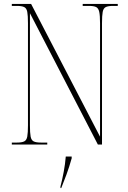

<svg xmlns="http://www.w3.org/2000/svg" viewBox="-20 -734 651 975"><path d="M40 0V-10H66Q91 -10 103 -16Q115 -22 118.5 -40.5Q122 -59 122 -98V-616Q122 -655 118.5 -673.5Q115 -692 103 -698Q91 -704 66 -704H40V-714H138L488 -40V-616Q488 -655 484 -673.5Q480 -692 468.5 -698Q457 -704 432 -704H400V-714H578V-704H554Q529 -704 517 -698Q505 -692 501.5 -673.5Q498 -655 498 -616V0H477L132 -667V-98Q132 -59 135.5 -40.5Q139 -22 151 -16Q163 -10 188 -10H220V0ZM287 213Q296 179 303.5 139Q311 99 314 61H344V70Q332 113 317.5 152.5Q303 192 291 221H287Z"/></svg>

Font: Noto Serif Display Condensed Thin
Style: Regular
Weight: 100
Width: 3
Designer: Monotype Design Team
Foundry: Monotype Imaging Inc.
Version: Version 2.009